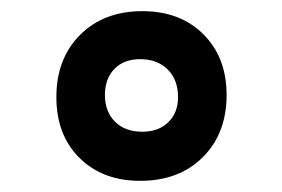

<svg xmlns="http://www.w3.org/2000/svg" viewBox="-20 -724 506 344"><path d="M231 -400Q164 -400 122.5 -441Q81 -482 81 -550Q81 -619 123.5 -661.5Q166 -704 235 -704Q303 -704 344.5 -662.5Q386 -621 386 -554Q386 -485 343.5 -442.5Q301 -400 231 -400ZM235 -488Q264 -488 281.5 -505Q299 -522 299 -550Q299 -581 280.5 -599.5Q262 -618 231 -618Q202 -618 185 -600.5Q168 -583 168 -554Q168 -524 186 -506Q204 -488 235 -488Z"/></svg>

Font: Cantarell
Style: Bold
Weight: 700
Designer: Dave Crossland, Nikolaus Waxweiler, Florian Fecher, Jacques Le Bailly, Eben Sorkin, Alexei Vanyashin, Alexios Zavras, Em
Version: Version 0.303